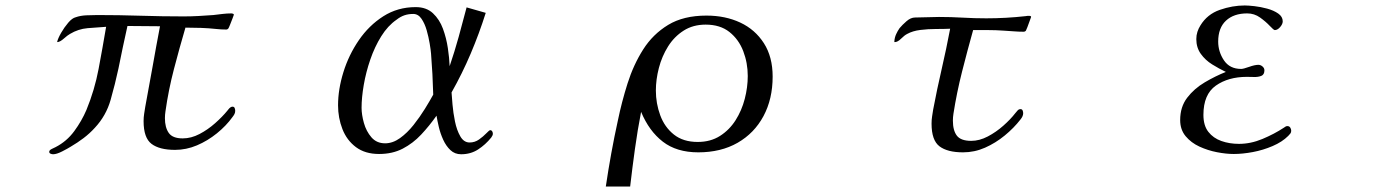

<svg xmlns="http://www.w3.org/2000/svg" viewBox="-20 -562 5040 702"><path d="M840 -157Q840 -150 837 -144.5Q834 -139 830 -134Q807 -102 773 -74.5Q739 -47 700 -30.5Q661 -14 620 -14Q563 -14 534 -36Q505 -58 505 -119Q505 -133 507 -145.5Q509 -158 511 -171Q525 -245 538 -319Q551 -393 565 -466Q535 -466 505.5 -466.5Q476 -467 446 -467Q437 -428 429 -389Q421 -350 413 -311Q401 -255 384.5 -197Q368 -139 327 -95Q308 -74 285.5 -57Q263 -40 239 -26Q228 -19 207.5 -8.5Q187 2 174 2Q170 2 165 0Q160 -2 160 -7Q160 -13 169.5 -17.5Q179 -22 183 -24Q224 -45 251.5 -82.5Q279 -120 296 -160Q326 -233 340.5 -310Q355 -387 368 -464Q334 -462 300 -459Q266 -456 236 -438Q227 -433 213.5 -421Q200 -409 190 -408L189 -409Q192 -422 203.5 -442Q215 -462 229.5 -479Q244 -496 257 -499Q274 -505 295.5 -506Q317 -507 336 -507Q415 -507 494 -504.5Q573 -502 652 -502Q679 -502 706 -503.5Q733 -505 760 -507Q777 -509 793.5 -511Q810 -513 826 -513Q828 -513 831.5 -512Q835 -511 835 -508Q835 -507 830.5 -495.5Q826 -484 821.5 -472.5Q817 -461 815 -458Q812 -454 807 -454Q798 -454 789 -454.5Q780 -455 771 -456Q743 -459 715 -460Q687 -461 658 -461Q636 -386 616 -309.5Q596 -233 585 -155Q584 -149 583.5 -142.5Q583 -136 583 -130Q583 -96 597 -76Q611 -56 648 -56Q679 -56 709.5 -72Q740 -88 766.5 -111.5Q793 -135 811 -157Q812 -159 815 -162Q818 -166 822 -169Q826 -172 830 -172Q836 -172 838 -167Q840 -162 840 -157Z M1564 -216Q1563 -254 1561 -291.5Q1559 -329 1556 -366Q1555 -379 1551 -403Q1547 -427 1540 -451.5Q1533 -476 1521 -493.5Q1509 -511 1491 -511Q1473 -511 1458.5 -506Q1444 -501 1430 -490Q1398 -468 1374 -429.5Q1350 -391 1334 -344.5Q1318 -298 1310 -251.5Q1302 -205 1302 -168Q1302 -143 1310.5 -112.5Q1319 -82 1338 -60Q1357 -38 1388 -38Q1416 -38 1442.5 -57Q1469 -76 1492 -105Q1515 -134 1533.5 -164Q1552 -194 1564 -216ZM1782 -73Q1782 -67 1776 -59Q1755 -33 1728 -15.5Q1701 2 1666 2Q1643 2 1627 -13Q1611 -28 1600.5 -51Q1590 -74 1584.5 -97.5Q1579 -121 1576 -139Q1550 -102 1520 -70Q1490 -38 1452.5 -18.5Q1415 1 1366 1Q1315 1 1281.5 -24Q1248 -49 1232 -90Q1216 -131 1216 -177Q1216 -235 1235.5 -298Q1255 -361 1292 -415Q1329 -469 1381.5 -502.5Q1434 -536 1500 -536Q1539 -536 1563 -513.5Q1587 -491 1599.5 -457Q1612 -423 1617.5 -386Q1623 -349 1624 -320Q1642 -373 1657 -427Q1672 -481 1686 -535L1756 -515Q1732 -439 1701 -366Q1670 -293 1631 -224Q1632 -209 1634.5 -179.5Q1637 -150 1643.5 -118Q1650 -86 1663 -63.5Q1676 -41 1697 -41Q1716 -41 1731.5 -52Q1747 -63 1758 -74.5Q1769 -86 1772 -86Q1777 -86 1779.5 -82Q1782 -78 1782 -73Z M2714 -284Q2714 -332 2697.5 -375Q2681 -418 2647 -445Q2613 -472 2560 -472Q2514 -472 2479.5 -450Q2445 -428 2422.5 -392Q2400 -356 2389 -313.5Q2378 -271 2378 -231Q2378 -184 2394 -140.5Q2410 -97 2444 -70Q2478 -43 2531 -43Q2578 -43 2612.5 -65Q2647 -87 2669.5 -122.5Q2692 -158 2703 -200.5Q2714 -243 2714 -284ZM2805 -282Q2805 -200 2771.5 -137.5Q2738 -75 2677 -40Q2616 -5 2533 -5Q2454 -5 2403.5 -44Q2353 -83 2324 -153Q2311 -86 2301.5 -17.5Q2292 51 2284 120H2195Q2204 59 2215 -1.5Q2226 -62 2239 -121Q2253 -189 2274.5 -257Q2296 -325 2331.5 -381Q2367 -437 2423 -471Q2479 -505 2563 -505Q2632 -505 2686.5 -479.5Q2741 -454 2773 -404Q2805 -354 2805 -282Z M3750 -500Q3750 -500 3745.5 -487.5Q3741 -475 3736.5 -463Q3732 -451 3731 -450Q3728 -446 3722 -446Q3704 -446 3686 -447.5Q3668 -449 3649 -450Q3621 -452 3593.5 -452Q3566 -452 3538 -452Q3517 -377 3497.5 -300Q3478 -223 3466 -146Q3465 -140 3464.5 -133.5Q3464 -127 3464 -121Q3464 -85 3478.5 -66Q3493 -47 3531 -47Q3561 -47 3591.5 -63Q3622 -79 3648.5 -102.5Q3675 -126 3692 -148Q3696 -153 3700.5 -158Q3705 -163 3711 -163Q3717 -163 3719 -158Q3721 -153 3721 -148Q3721 -137 3711 -125Q3687 -94 3653.5 -66.5Q3620 -39 3581.5 -22Q3543 -5 3501 -5Q3444 -5 3415 -27Q3386 -49 3386 -110Q3386 -124 3388 -136.5Q3390 -149 3392 -162Q3406 -236 3423 -309.5Q3440 -383 3454 -457Q3432 -456 3402.5 -456Q3373 -456 3345 -452.5Q3317 -449 3297 -438Q3287 -433 3274.5 -420.5Q3262 -408 3251 -408L3250 -409V-411Q3251 -425 3256.5 -437Q3262 -449 3269 -459Q3279 -471 3294.5 -484.5Q3310 -498 3326 -498Q3348 -498 3369.5 -499Q3391 -500 3413 -500Q3457 -500 3500 -497.5Q3543 -495 3586 -495Q3622 -495 3658 -497Q3694 -499 3730 -503Q3734 -504 3737 -504Q3740 -504 3743 -504Q3750 -504 3750 -500Z M4701 -84Q4701 -78 4698 -74Q4695 -70 4690 -65Q4668 -43 4633 -28Q4598 -13 4560.5 -6Q4523 1 4491 1Q4463 1 4429.5 -5.5Q4396 -12 4365.5 -26Q4335 -40 4315 -64Q4295 -88 4295 -123Q4295 -171 4320.5 -204.5Q4346 -238 4385 -261Q4424 -284 4462 -299Q4437 -311 4412 -326.5Q4387 -342 4370.5 -365Q4354 -388 4354 -419Q4354 -433 4358 -445.5Q4362 -458 4369 -469Q4394 -510 4440 -526Q4486 -542 4531 -542Q4544 -542 4566.5 -539.5Q4589 -537 4613 -530.5Q4637 -524 4653.5 -512.5Q4670 -501 4670 -484Q4670 -474 4660.5 -463Q4651 -452 4641 -452Q4637 -452 4622.5 -467.5Q4608 -483 4587 -498Q4566 -513 4540 -513Q4491 -513 4462.5 -486.5Q4434 -460 4434 -410Q4434 -373 4455 -341.5Q4476 -310 4518 -310Q4526 -310 4547 -317.5Q4568 -325 4581 -325Q4589 -325 4596 -319Q4603 -313 4603 -305Q4603 -289 4591.5 -284.5Q4580 -280 4565 -280.5Q4550 -281 4539 -281Q4471 -281 4425.5 -249Q4380 -217 4380 -142Q4380 -103 4398 -80Q4416 -57 4445.5 -46.5Q4475 -36 4510 -36Q4553 -36 4596 -54Q4639 -72 4674 -95Q4677 -97 4680 -99Q4683 -101 4687 -101Q4694 -101 4697.5 -95.5Q4701 -90 4701 -84Z"/></svg>

Font: Kaisei HarunoUmi
Style: Regular
Weight: 400
Designer: Font-Kai, 金井和夫
Foundry: KAZUO KANAI
Version: Version 5.003